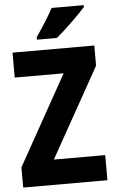

<svg xmlns="http://www.w3.org/2000/svg" viewBox="-61 -972 608 1013"><g transform="rotate(-5 242.5 -465.5)"><path d="M422 -921V-931H252C228 -886 193 -832 160 -784V-771H266C316 -812 390 -885 422 -921ZM466 0V-133H194L459 -607V-714H26V-582H285L20 -107V0Z"/></g></svg>

Font: Noto Sans Gurmukhi Condensed ExtraBold
Style: Regular
Weight: 800
Width: 3
Designer: Jelle Bosma - Monotype Design Team
Foundry: Monotype Imaging Inc.
Version: Version 2.004